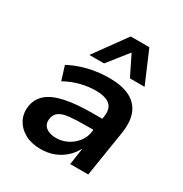

<svg xmlns="http://www.w3.org/2000/svg" viewBox="-178 -898 991 1042"><g transform="rotate(30 317.0 -377.0)"><path d="M222 10Q165 10 124.5 -12Q84 -34 63.5 -71.5Q43 -109 49 -156Q56 -206 92.5 -238Q129 -270 198.5 -285Q268 -300 371 -300H449L438 -224H371Q310 -224 269 -219.5Q228 -215 207 -200Q186 -185 182 -155Q178 -121 201 -102.5Q224 -84 265 -84Q301 -84 333.5 -100Q366 -116 389 -144.5Q412 -173 417 -209L433 -314Q442 -367 414 -391Q386 -415 324 -415Q282 -415 235 -404Q188 -393 136 -365L109 -452Q147 -472 187 -485Q227 -498 269.5 -504.5Q312 -511 356 -511Q432 -511 481.5 -487Q531 -463 552 -414.5Q573 -366 562 -290L516 0H403L418 -102H416Q398 -68 368.5 -42.5Q339 -17 302.5 -3.5Q266 10 222 10ZM197 -565 341 -764H458L543 -565H451L389 -691L289 -565Z"/></g></svg>

Font: Nunito Sans 7pt
Style: Bold Italic
Weight: 700
Italic angle: -9°
Version: Version 3.101;gftools[0.9.27]